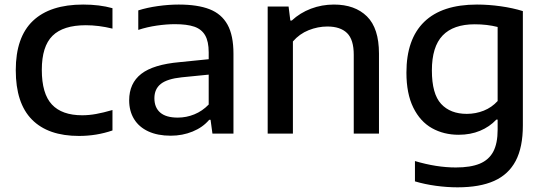

<svg xmlns="http://www.w3.org/2000/svg" viewBox="-20 -572 2335 822"><path d="M47.5 -271.5Q47.5 -413 121 -482.8Q194.5 -552.5 336 -552.5Q406 -552.5 461.5 -537V-449.5Q402.5 -464 347.5 -464Q250.5 -464 204.8 -418.8Q159 -373.5 159 -273Q159 -171 202 -124.8Q245 -78.5 332 -78.5Q360.5 -78.5 391.2 -84Q422 -89.5 461.5 -101V-13.5Q393.5 10 318 10Q186 10 116.8 -60Q47.5 -130 47.5 -271.5Z M979.5 -342V0H889.5L881.5 -59H875.5Q848 -26.5 804.5 -8.8Q761 9 711 9Q655 9 615 -9.5Q575 -28 554 -62.2Q533 -96.5 533 -142.5Q533 -215.5 584.8 -255.8Q636.5 -296 749.5 -306L873.5 -318.5V-348Q873.5 -394.5 858.2 -420.8Q843 -447 811.8 -457.8Q780.5 -468.5 729 -468.5Q693 -468.5 651.5 -462.5Q610 -456.5 572 -444V-527.5Q609.5 -539.5 656 -546Q702.5 -552.5 745 -552.5Q826 -552.5 877.2 -532.5Q928.5 -512.5 954 -466.5Q979.5 -420.5 979.5 -342ZM873.5 -124.5V-252.5L758 -241Q696 -234.5 668.5 -212.8Q641 -191 641 -151.5Q641 -111.5 666 -90Q691 -68.5 741 -68.5Q778 -68.5 812.2 -82.5Q846.5 -96.5 873.5 -124.5Z M1126 -544H1215.5L1223 -484H1229Q1264.5 -517 1311.2 -534.8Q1358 -552.5 1409.5 -552.5Q1499.5 -552.5 1551 -501.8Q1602.5 -451 1602.5 -342.5V0H1494.5V-337.5Q1494.5 -402.5 1465.8 -430.5Q1437 -458.5 1381.5 -458.5Q1341 -458.5 1301.5 -442.8Q1262 -427 1234 -394.5V0H1126Z M1756.5 204.5V117.5Q1849 145 1931.5 145Q1994.5 145 2033.8 128.8Q2073 112.5 2091.8 77.2Q2110.5 42 2110.5 -16.5V-60H2105Q2076 -29 2035 -12Q1994 5 1943.5 5Q1880 5 1829.5 -23.2Q1779 -51.5 1749.5 -111.2Q1720 -171 1720 -261Q1720 -404.5 1796.2 -478.5Q1872.5 -552.5 2022 -552.5Q2072 -552.5 2123.5 -545.2Q2175 -538 2218.5 -524.5V-35Q2218.5 58.5 2187.8 116.8Q2157 175 2095.5 202.5Q2034 230 1938.5 230Q1894 230 1846.2 223.5Q1798.5 217 1756.5 204.5ZM2110.5 -139.5V-456.5Q2065.5 -468 2012.5 -468Q1921 -468 1875 -420Q1829 -372 1829 -270.5Q1829 -170 1868.5 -127.2Q1908 -84.5 1978.5 -84.5Q2016.5 -84.5 2051 -98.2Q2085.5 -112 2110.5 -139.5Z"/></svg>

Font: Encode Sans Semi Expanded Medium
Style: Regular
Weight: 500
Width: 6
Designer: Multiple Designers
Foundry: Impallari Type
Version: Version 2.000